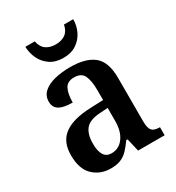

<svg xmlns="http://www.w3.org/2000/svg" viewBox="-182 -867 910 990"><g transform="rotate(-30 273.5 -372.0)"><path d="M188 10Q127 10 85 -29.5Q43 -69 43 -152Q43 -232 95 -270.5Q147 -309 252 -313L329 -316V-374Q329 -429 315 -460.5Q301 -492 257 -492Q216 -492 201.5 -462.5Q187 -433 187 -383Q134 -383 108 -398.5Q82 -414 82 -448Q82 -483 106.5 -505Q131 -527 173 -537.5Q215 -548 266 -548Q359 -548 406 -509.5Q453 -471 453 -376V-119Q453 -78 465.5 -63Q478 -48 510 -48H513V0H355L337 -77H329Q309 -49 290.5 -29.5Q272 -10 248 0Q224 10 188 10ZM230 -56Q275 -56 302 -93Q329 -130 329 -191V-269L282 -266Q219 -262 195 -232.5Q171 -203 171 -147Q171 -56 230 -56ZM262 -606Q215 -606 183.5 -627.5Q152 -649 136 -682.5Q120 -716 119 -754H175Q182 -718 205 -702Q228 -686 262 -686Q296 -686 319 -702Q342 -718 349 -754H404Q404 -716 388 -682.5Q372 -649 340.5 -627.5Q309 -606 262 -606Z"/></g></svg>

Font: Noto Serif Myanmar SemiCondensed SemiBold
Style: Regular
Weight: 600
Width: 4
Designer: Ben Mitchell and the Monotype Design Team
Foundry: Monotype Imaging Inc.
Version: Version 2.106; ttfautohint (v1.8.4.7-5d5b)